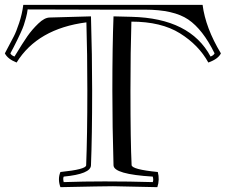

<svg xmlns="http://www.w3.org/2000/svg" viewBox="-28 -754 938 798"><path d="M41 -494.1Q3.9 -508.8 -7.8 -532.2Q20 -585 29.5 -603Q39.1 -621.1 51.5 -658.4Q64 -695.8 68.8 -733.9H407.2H814Q826.2 -638.2 890.1 -532.2Q878.9 -508.8 837.9 -494.1Q797.9 -566.9 720 -615.5Q642.1 -664.1 518.1 -664.1Q514.2 -543 514.2 -377Q514.2 -165 519 -67.9Q520 -49.8 627.9 -39.1Q636.2 -7.8 626 23.9Q467.8 20 441.9 20Q402.8 20 223.1 23.9Q210.9 -9.8 223.1 -39.1Q329.1 -49.8 330.1 -66.9Q335 -189.9 335 -377Q335 -533.2 331.1 -661.1Q127.9 -634.8 41 -494.1ZM179.2 -681.2 350.1 -686Q355 -523.9 355 -377Q355 -188 350.1 -66.9Q349.1 -30.8 236.8 -20Q232.9 -12.2 236.8 2.9Q319.8 0 407.2 0Q511.2 0 606.9 2.9Q610.8 -5.9 606.9 -20Q444.8 -29.8 443.8 -66.9Q439 -229 439 -377Q439 -564.9 443.8 -686L519 -684.1Q762.2 -678.2 847.2 -519Q859.9 -523.9 863.8 -532.2Q814.9 -631.8 754.4 -672.9Q693.8 -713.9 574.2 -713.9H407.2Q354 -713.9 246.6 -714.4Q139.2 -714.8 86.9 -714.8Q85 -698.2 80.1 -680.2Q75.2 -662.1 71 -649.7Q66.9 -637.2 57.4 -616.7Q47.9 -596.2 44.4 -589.1Q41 -582 29.1 -558.6Q17.1 -535.2 15.1 -532.2Q19 -523.9 32.2 -519Q66.9 -576.2 85.9 -603.5Q105 -630.9 131.1 -656Q157.2 -681.2 179.2 -681.2Z"/></svg>

Font: Jacques Francois Shadow
Style: Regular
Weight: 400
Designer: Alexei Vanyashin, Nikita Kanarev (i@xarsok.ru)
Foundry: Cyreal (www.cyreal.org)
Version: Version 1.003